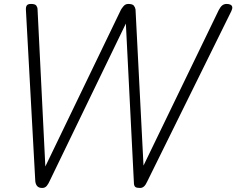

<svg xmlns="http://www.w3.org/2000/svg" viewBox="-20 -951 1198 974"><path d="M194 2.5Q177 2.5 168.8 -6.8Q160.5 -16 159 -32L111.5 -900Q110.5 -915.5 115.8 -923.2Q121 -931 137.5 -931Q158.5 -931 164.5 -922.2Q170.5 -913.5 170.5 -903.5L210 -106.5L593 -900.5Q596.5 -907.5 606.2 -919.2Q616 -931 630.5 -931Q652.5 -931 659.2 -922Q666 -913 667.5 -903L708 -111L1089.5 -899.5Q1098 -916 1107.2 -923.5Q1116.5 -931 1130 -931Q1142 -931 1149.5 -927Q1157 -923 1158.2 -915Q1159.5 -907 1153.5 -894.5L727 -30.5Q719.5 -13.5 710.8 -5.5Q702 2.5 690.5 2.5Q673.5 2.5 667 -2.2Q660.5 -7 659.5 -19.5L618.5 -831.5L231.5 -32Q226.5 -20 217.8 -8.8Q209 2.5 194 2.5Z"/></svg>

Font: Edu VIC WA NT Hand Pre
Style: Regular
Weight: 400
Designer: Tina and Corey Anderson, Eben Sorkin, Mirko Velimirovic
Foundry: Google for Education
Version: Version 1.000